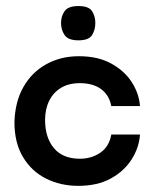

<svg xmlns="http://www.w3.org/2000/svg" viewBox="-20 -595 509 625"><path d="M235 10Q177.3 10 130.2 -13.5Q83 -37 55 -83.5Q27 -130 27 -197.3Q29 -264 56.3 -312Q83.7 -360 130.7 -386Q177.7 -412 236.7 -412Q298.7 -412 341.8 -388.3Q385 -364.7 408.8 -327.7Q432.7 -290.7 435.7 -249.7H342.3Q335.3 -285.7 309 -305Q282.7 -324.3 240 -324.3Q203.7 -324.3 178.7 -309.2Q153.7 -294 140.3 -267.3Q127 -240.7 126.7 -205Q126.7 -147.3 155.5 -112.8Q184.3 -78.3 240.3 -78.3Q278 -78.3 306.7 -98Q335.3 -117.7 342.3 -157H435.7Q432.7 -114.3 408.5 -76.2Q384.3 -38 340.7 -14Q297 10 235 10ZM235.3 -463.7Q202 -463.7 190.3 -480.8Q178.7 -498 178.7 -520.3Q178.7 -542 190.3 -558.7Q202 -575.3 235.3 -575.3Q269 -575.3 279.7 -558.7Q290.3 -542 290.3 -520.3Q290.3 -498 279.7 -480.8Q269 -463.7 235.3 -463.7Z"/></svg>

Font: Darker Grotesque Light
Style: Regular
Weight: 300
Designer: Gabriel Lam
Foundry: TypeRant
Version: Version 1.000;gftools[0.9.28]